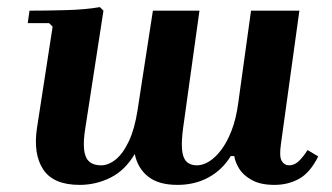

<svg xmlns="http://www.w3.org/2000/svg" viewBox="-20 -510 934 540"><path d="M845 -88 875 -70Q852 -24 821 -7Q790 10 752 10Q713 10 688.5 -3.5Q664 -17 652.5 -36Q641 -55 639 -71H629Q605 -32 566.5 -11Q528 10 479 10Q426 10 396.5 -13.5Q367 -37 359 -77Q332 -31 291 -10.5Q250 10 204 10Q130 10 101.5 -33.5Q73 -77 84 -150L128 -435L118 -445H58L63 -480Q110 -480 165.5 -481.5Q221 -483 261 -490L271 -480L220 -150Q214 -113 216.5 -89.5Q219 -66 231 -55.5Q243 -45 264 -45Q285 -45 305.5 -61.5Q326 -78 342.5 -113Q359 -148 367 -201L410 -480H541L495 -150Q490 -113 492 -89.5Q494 -66 504.5 -55.5Q515 -45 534 -45Q550 -45 567.5 -55.5Q585 -66 601.5 -87.5Q618 -109 631 -142Q644 -175 650 -220L686 -480H822L770 -104Q765 -69 772.5 -57Q780 -45 793 -45Q808 -45 820.5 -57Q833 -69 845 -88Z"/></svg>

Font: Brygada 1918
Style: Bold Italic
Weight: 700
Italic angle: -8°
Designer: Mateusz Machalski | Borys Kosmynka | Przemek Hoffer
Foundry: NIEPODLEGLA 2018
Version: Version 3.006